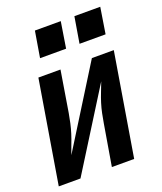

<svg xmlns="http://www.w3.org/2000/svg" viewBox="-136 -825 773 914"><g transform="rotate(-20 250.0 -368.0)"><path d="M3 0 89 -520H201L167 -312Q163 -288 157.5 -263.5Q152 -239 144.5 -215Q137 -191 127.5 -167Q118 -143 110 -119L360 -520H471L385 0H272L307 -208Q311 -232 316 -256.5Q321 -281 328.5 -305Q336 -329 345.5 -353Q355 -377 364 -401L113 0ZM460 -604H328L350 -736H481ZM260 -604H128L150 -736H281Z"/></g></svg>

Font: Iosevka SS04 Oblique
Style: Bold
Weight: 700
Italic angle: -9°
Monospace: yes
Designer: Belleve Invis
Foundry: Belleve Invis
Version: Version 19.0.0; ttfautohint (v1.8.4)